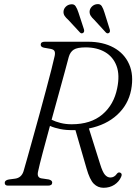

<svg xmlns="http://www.w3.org/2000/svg" viewBox="-20 -903 663 934"><path d="M569 -42Q559 -19 536.5 -4.2Q514 10.5 483.5 10.5Q456 10.5 436.2 -9.2Q416.5 -29 401 -83.5L347 -270Q341 -270 335 -270Q302 -269.5 274 -275Q246 -280.5 223 -290.5Q203.5 -219.5 187.5 -159.2Q171.5 -99 165.5 -70Q158 -40 180.5 -35.5L217.5 -30Q234 -25.5 234 -15Q234 0 213.5 0H19Q3 0 3 -13.5Q3 -26.5 23.5 -30L54 -34Q84.5 -38.5 94.5 -70Q101.5 -93 113.5 -136.5Q125.5 -180 141 -235.2Q156.5 -290.5 172.8 -350Q189 -409.5 203.8 -464.8Q218.5 -520 229.8 -563.8Q241 -607.5 246 -631Q249 -646.5 245.2 -654.2Q241.5 -662 227.5 -665L193.5 -671Q178 -674.5 178 -685.5Q178 -700 198 -700H408Q481 -700 533 -671.5Q585 -643 608.2 -590.5Q631.5 -538 618 -466Q604 -394 550.2 -344.5Q496.5 -295 412.5 -278L466.5 -106.5Q479 -65.5 490.8 -52.5Q502.5 -39.5 517 -39.5Q536 -39.5 548.5 -57.5Q555.5 -67 565 -63Q576.5 -58 569 -42ZM314.5 -626Q308 -601 294.8 -552.5Q281.5 -504 264.8 -443.2Q248 -382.5 231 -320.5Q250 -311 274.8 -304.8Q299.5 -298.5 329 -298.5Q421.5 -298.5 477.8 -346Q534 -393.5 550 -473.5Q563.5 -538 547 -582.2Q530.5 -626.5 491.2 -649.5Q452 -672.5 396.5 -672.5Q356 -672.5 338.8 -661.5Q321.5 -650.5 314.5 -626ZM488.5 -841 514 -759.5Q517 -748 510.5 -743Q502.5 -737.5 495 -745L438 -807Q427.5 -816.5 421.2 -826.5Q415 -836.5 416 -849Q417.5 -861.5 427 -871Q436.5 -880.5 449.5 -882.5Q467 -885.5 474.8 -873.5Q482.5 -861.5 488.5 -841ZM362 -841 388.5 -760Q391.5 -748.5 385 -743.5Q377 -737.5 369.5 -744.5L312 -806.5Q301.5 -815.5 294.8 -825.2Q288 -835 289 -847.5Q290 -860 299.5 -869.8Q309 -879.5 322 -881.5Q339.5 -885 347.5 -873.2Q355.5 -861.5 362 -841Z"/></svg>

Font: Fraunces 72pt Soft Light
Style: Italic
Weight: 300
Italic angle: -16°
Version: Version 1.000;[b76b70a41]